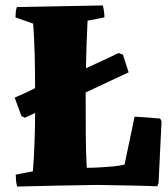

<svg xmlns="http://www.w3.org/2000/svg" viewBox="-20 -680 617 706"><path d="M43 6Q40 -5 39 -16Q38 -27 38 -38L101 -50Q105 -101 107 -157Q109 -213 109 -265Q100 -260 90.5 -256Q81 -252 72 -247L59 -253L34 -321Q52 -329 71 -337.5Q90 -346 109 -356Q109 -418 107.5 -479.5Q106 -541 102 -593L37 -616Q37 -626 38 -635.5Q39 -645 42 -654Q121 -656 199.5 -657Q278 -658 358 -660Q364 -637 364 -616L302 -604Q300 -568 298.5 -522Q297 -476 296 -429Q329 -444 360 -458.5Q391 -473 416 -485L432 -479L453 -414Q416 -397 376 -378Q336 -359 295 -340Q295 -333 295 -326Q295 -240 295.5 -178.5Q296 -117 299 -63Q320 -63 347 -64.5Q374 -66 399 -68.5Q424 -71 438 -75L475 -251Q498 -250 522 -248Q546 -246 569 -244L574 -234L563 -6L558 5Q510 3 452 2Q394 1 338 0Q265 1 190.5 2.5Q116 4 43 6Z"/></svg>

Font: Labrada ExtraBold
Style: Regular
Weight: 800
Designer: Mercedes Jáuregui
Foundry: Omnibus-Type Team
Version: Version 1.000; ttfautohint (v1.8.4.7-5d5b)